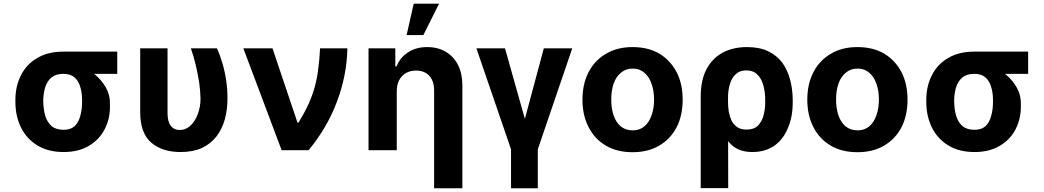

<svg xmlns="http://www.w3.org/2000/svg" viewBox="-20 -805 5593 1029"><path d="M62.5 -258.8Q62.5 -261.7 62.5 -269.5Q62.5 -343.8 92.8 -402.3Q122.1 -460.9 179.7 -494.1Q237.3 -528.3 319.3 -528.3Q331.1 -522.5 341.8 -505.9Q352.5 -489.3 369.1 -472.7Q386.7 -456.1 417 -446.3Q456.1 -433.6 490.2 -404.3Q525.4 -375 547.9 -335Q570.3 -294.9 569.3 -249Q569.3 -245.1 569.3 -238.3Q570.3 -168.9 541 -112.3Q511.7 -55.7 456.1 -23.4Q400.4 9.8 321.3 9.8Q238.3 9.8 180.7 -25.4Q123 -60.5 92.8 -121.1Q62.5 -182.6 62.5 -258.8ZM211.9 -269.5Q211.9 -266.6 211.9 -258.8Q212.9 -217.8 222.7 -183.6Q233.4 -149.4 256.8 -128.9Q280.3 -109.4 321.3 -109.4Q358.4 -109.4 379.9 -128.9Q401.4 -149.4 410.2 -183.6Q419.9 -217.8 419.9 -258.8Q419.9 -262.7 419.9 -269.5Q419.9 -307.6 410.2 -338.9Q401.4 -371.1 378.9 -390.6Q357.4 -409.2 319.3 -409.2Q280.3 -409.2 256.8 -390.6Q233.4 -371.1 222.7 -338.9Q212.9 -307.6 211.9 -269.5ZM608.4 -528.3Q608.4 -499 608.4 -409.2Q536.1 -409.2 319.3 -409.2Q319.3 -439.5 319.3 -528.3Q391.6 -528.3 608.4 -528.3Z M731.4 -545.9Q767.6 -545.9 877.9 -545.9Q877.9 -460 877.9 -202.1Q877.9 -166 886.7 -145.5Q895.5 -126 910.2 -117.2Q924.8 -108.4 942.4 -108.4Q976.6 -108.4 1002 -132.8Q1027.3 -157.2 1041 -196.3Q1054.7 -234.4 1054.7 -277.3Q1053.7 -320.3 1046.9 -367.2Q1039.1 -414.1 1028.3 -459Q1017.6 -504.9 1002.9 -545.9Q1049.8 -545.9 1142.6 -545.9Q1157.2 -515.6 1169.9 -472.7Q1183.6 -429.7 1191.4 -378.9Q1199.2 -329.1 1199.2 -277.3Q1199.2 -216.8 1184.6 -164.1Q1169.9 -112.3 1139.6 -73.2Q1109.4 -34.2 1061.5 -11.7Q1013.7 9.8 947.3 9.8Q849.6 9.8 790 -41Q731.4 -92.8 731.4 -203.1Q731.4 -317.4 731.4 -545.9Z M1489.3 0Q1438.5 -136.7 1284.2 -545.9Q1323.2 -545.9 1440.4 -545.9Q1474.6 -446.3 1574.2 -148.4Q1575.2 -148.4 1580.1 -148.4Q1612.3 -201.2 1633.8 -248Q1654.3 -293.9 1667 -339.8Q1679.7 -385.7 1685.5 -435.5Q1692.4 -485.4 1695.3 -545.9Q1744.1 -545.9 1841.8 -545.9Q1838.9 -401.4 1786.1 -260.7Q1733.4 -120.1 1633.8 0Q1585.9 0 1489.3 0Z M2106.4 -315.4Q2106.4 -236.3 2106.4 0Q2068.4 0 1955.1 0Q1955.1 -136.7 1955.1 -545.9Q1991.2 -545.9 2098.6 -545.9Q2098.6 -521.5 2098.6 -449.2Q2100.6 -449.2 2105.5 -449.2Q2124 -497.1 2167 -524.4Q2209 -552.7 2269.5 -552.7Q2327.1 -552.7 2369.1 -527.3Q2411.1 -502.9 2434.6 -457Q2458 -411.1 2458 -347.7Q2458 -163.1 2458 204.1Q2419.9 204.1 2306.6 204.1Q2306.6 73.2 2306.6 -320.3Q2306.6 -370.1 2281.2 -398.4Q2254.9 -426.8 2210 -426.8Q2179.7 -426.8 2156.2 -414.1Q2132.8 -400.4 2119.1 -375Q2106.4 -350.6 2106.4 -315.4ZM2159.2 -617.2Q2168.9 -659.2 2197.3 -785.2Q2231.4 -785.2 2333 -785.2Q2311.5 -743.2 2249 -617.2Q2226.6 -617.2 2159.2 -617.2Z M2533.2 -545.9Q2572.3 -545.9 2686.5 -545.9Q2712.9 -451.2 2793 -168Q2818.4 -262.7 2894.5 -545.9Q2932.6 -545.9 3046.9 -545.9Q3000 -410.2 2862.3 -4.9Q2862.3 47.9 2862.3 204.1Q2826.2 204.1 2718.8 204.1Q2718.8 152.3 2718.8 -4.9Q2672.9 -139.6 2533.2 -545.9Z M3370.1 10.7Q3287.1 10.7 3227.5 -24.4Q3167 -59.6 3134.8 -123Q3101.6 -186.5 3101.6 -270.5Q3101.6 -355.5 3134.8 -418.9Q3167 -481.4 3227.5 -516.6Q3287.1 -552.7 3370.1 -552.7Q3453.1 -552.7 3513.7 -517.6Q3573.2 -481.4 3606.4 -418Q3638.7 -355.5 3638.7 -270.5Q3638.7 -186.5 3606.4 -123Q3573.2 -59.6 3512.7 -24.4Q3453.1 10.7 3370.1 10.7ZM3371.1 -106.4Q3408.2 -106.4 3433.6 -127.9Q3459 -149.4 3471.7 -186.5Q3485.4 -223.6 3485.4 -271.5Q3485.4 -319.3 3471.7 -356.4Q3459 -393.6 3433.6 -415Q3408.2 -437.5 3371.1 -437.5Q3333 -437.5 3307.6 -415Q3281.2 -393.6 3268.6 -356.4Q3255.9 -319.3 3255.9 -271.5Q3255.9 -223.6 3268.6 -186.5Q3281.2 -149.4 3306.6 -127.9Q3333 -106.4 3371.1 -106.4Z M3735.4 203.1Q3735.4 80.1 3735.4 -288.1Q3735.4 -374 3765.6 -432.6Q3796.9 -492.2 3852.5 -522.5Q3908.2 -552.7 3983.4 -552.7Q4050.8 -552.7 4096.7 -530.3Q4143.6 -507.8 4172.9 -468.8Q4201.2 -428.7 4214.8 -377Q4228.5 -325.2 4228.5 -266.6Q4228.5 -263.7 4228.5 -256.8Q4228.5 -176.8 4202.1 -117.2Q4176.8 -56.6 4128.9 -23.4Q4080.1 9.8 4012.7 9.8Q3949.2 9.8 3910.2 -20.5Q3871.1 -51.8 3848.6 -105.5Q3827.1 -160.2 3814.5 -232.4Q3836.9 -241.2 3881.8 -257.8Q3881.8 -233.4 3885.7 -207Q3890.6 -180.7 3900.4 -159.2Q3911.1 -137.7 3930.7 -124Q3950.2 -110.4 3981.4 -110.4Q4020.5 -110.4 4042 -131.8Q4063.5 -153.3 4072.3 -187.5Q4081.1 -221.7 4081.1 -256.8Q4081.1 -260.7 4081.1 -266.6Q4081.1 -310.5 4071.3 -346.7Q4061.5 -383.8 4039.1 -405.3Q4017.6 -427.7 3978.5 -427.7Q3943.4 -427.7 3921.9 -406.2Q3900.4 -385.7 3890.6 -350.6Q3880.9 -316.4 3881.8 -274.4Q3881.8 -115.2 3882.8 203.1Q3845.7 203.1 3735.4 203.1Z M4575.2 10.7Q4492.2 10.7 4432.6 -24.4Q4372.1 -59.6 4339.8 -123Q4306.6 -186.5 4306.6 -270.5Q4306.6 -355.5 4339.8 -418.9Q4372.1 -481.4 4432.6 -516.6Q4492.2 -552.7 4575.2 -552.7Q4658.2 -552.7 4718.8 -517.6Q4778.3 -481.4 4811.5 -418Q4843.8 -355.5 4843.8 -270.5Q4843.8 -186.5 4811.5 -123Q4778.3 -59.6 4717.8 -24.4Q4658.2 10.7 4575.2 10.7ZM4576.2 -106.4Q4613.3 -106.4 4638.7 -127.9Q4664.1 -149.4 4676.8 -186.5Q4690.4 -223.6 4690.4 -271.5Q4690.4 -319.3 4676.8 -356.4Q4664.1 -393.6 4638.7 -415Q4613.3 -437.5 4576.2 -437.5Q4538.1 -437.5 4512.7 -415Q4486.3 -393.6 4473.6 -356.4Q4460.9 -319.3 4460.9 -271.5Q4460.9 -223.6 4473.6 -186.5Q4486.3 -149.4 4511.7 -127.9Q4538.1 -106.4 4576.2 -106.4Z M4944.3 -258.8Q4944.3 -261.7 4944.3 -269.5Q4944.3 -343.8 4974.6 -402.3Q5003.9 -460.9 5061.5 -494.1Q5119.1 -528.3 5201.2 -528.3Q5212.9 -522.5 5223.6 -505.9Q5234.4 -489.3 5251 -472.7Q5268.6 -456.1 5298.8 -446.3Q5337.9 -433.6 5372.1 -404.3Q5407.2 -375 5429.7 -335Q5452.1 -294.9 5451.2 -249Q5451.2 -245.1 5451.2 -238.3Q5452.1 -168.9 5422.9 -112.3Q5393.6 -55.7 5337.9 -23.4Q5282.2 9.8 5203.1 9.8Q5120.1 9.8 5062.5 -25.4Q5004.9 -60.5 4974.6 -121.1Q4944.3 -182.6 4944.3 -258.8ZM5093.8 -269.5Q5093.8 -266.6 5093.8 -258.8Q5094.7 -217.8 5104.5 -183.6Q5115.2 -149.4 5138.7 -128.9Q5162.1 -109.4 5203.1 -109.4Q5240.2 -109.4 5261.7 -128.9Q5283.2 -149.4 5292 -183.6Q5301.8 -217.8 5301.8 -258.8Q5301.8 -262.7 5301.8 -269.5Q5301.8 -307.6 5292 -338.9Q5283.2 -371.1 5260.7 -390.6Q5239.3 -409.2 5201.2 -409.2Q5162.1 -409.2 5138.7 -390.6Q5115.2 -371.1 5104.5 -338.9Q5094.7 -307.6 5093.8 -269.5ZM5490.2 -528.3Q5490.2 -499 5490.2 -409.2Q5418 -409.2 5201.2 -409.2Q5201.2 -439.5 5201.2 -528.3Q5273.4 -528.3 5490.2 -528.3Z"/></svg>

Font: DeepSea
Style: Bold
Weight: 700
Designer: Stem
Version: Version 3.019;git-0a5106e0b